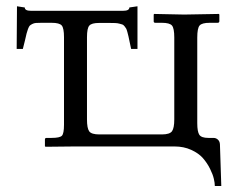

<svg xmlns="http://www.w3.org/2000/svg" viewBox="-20 -476 762 624"><path d="M301.3 -401.4Q277.8 -401.4 270.3 -392.8Q262.7 -384.3 262.7 -355V-87.9Q262.7 -59.1 270 -49.1Q277.3 -39.1 303.2 -39.1H505.9Q531.7 -39.1 539.1 -49.6Q546.4 -60.1 546.4 -87.9V-354Q546.4 -383.8 539.1 -392.8Q531.7 -401.9 505.9 -401.9H484.9Q479.5 -401.9 479.5 -406.7V-428.7L481 -430.7L578.6 -428.7L691.4 -430.7L692.9 -428.7V-407.2Q692.9 -401.9 687 -401.9H661.6Q636.2 -401.9 628.7 -393.1Q621.1 -384.3 621.1 -354V-75.7Q621.1 -47.9 627.9 -37.8Q634.8 -27.8 657.2 -27.8H673.8Q682.1 -27.8 688.2 -22.2Q694.3 -16.6 694.8 -6.8L699.2 128.4H678.2Q678.2 119.1 675 105.2Q671.9 91.3 662.6 72.5Q653.3 53.7 639.4 37.8Q625.5 22 601.3 11Q577.1 0 547.4 0H221.2L127.9 1L126 -1V-22.5Q126 -27.8 131.3 -27.8H147.5Q174.3 -27.8 181.2 -34.9Q188 -42 188 -70.8V-355Q188 -384.3 180.7 -393.1Q173.3 -401.9 147.5 -401.9H114.7Q103.5 -401.9 96.9 -401.4Q90.3 -400.9 84.7 -397.9Q79.1 -395 76.7 -392.6Q74.2 -390.1 71 -381.8Q67.9 -373.5 66.4 -367.2Q64.9 -360.8 61.3 -345.2Q57.6 -329.6 54.2 -316.9H34.2L35.2 -455.6L60.5 -451.7Q60.5 -440.9 80.6 -440.9H379.9Q400.4 -440.9 400.4 -451.7L426.8 -455.6V-316.9H406.2Q404.3 -326.2 401.4 -339.4Q398.4 -352.5 397.5 -357.9Q396.5 -363.3 394 -371.8Q391.6 -380.4 390.1 -383.1Q388.7 -385.7 384.8 -390.6Q380.9 -395.5 377.4 -396.5Q374 -397.5 367.7 -399.2Q361.3 -400.9 354.5 -401.1Q347.7 -401.4 337.4 -401.4Z"/></svg>

Font: Libertinage
Style: f
Weight: 400
Designer: OSP
Foundry: OSP
Version: Version 1.0; 2008; OFL relea